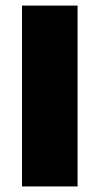

<svg xmlns="http://www.w3.org/2000/svg" viewBox="-20 -670 359 690"><path d="M59.1 -649.9H258.8V0H59.1Z"/></svg>

Font: Mayenne Sans Regular
Style: Regular
Weight: 600
Width: 6
Designer: Jérémy Landes — Studio Triple
Foundry: Jérémy Landes — Studio Triple
Version: Version 1.001;hotconv 1.0.109;makeotfexe 2.5.65596